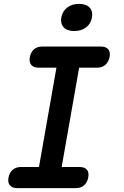

<svg xmlns="http://www.w3.org/2000/svg" viewBox="-20 -970 640 990"><path d="M298 -109H390Q416 -109 428 -95Q440 -81 435 -55Q430 -29 413.5 -14.5Q397 0 371 0H69Q43 0 31 -14.5Q19 -29 24 -55Q29 -81 46 -95Q63 -109 89 -109H181L271 -621H179Q153 -621 141 -635.5Q129 -650 134 -676Q139 -702 155.5 -716Q172 -730 198 -730H500Q526 -730 538 -716Q550 -702 545 -676Q540 -650 523 -635.5Q506 -621 480 -621H388ZM363 -810Q326 -810 308.5 -829Q291 -848 296 -880Q302 -912 326.5 -931Q351 -950 387 -950Q424 -950 442 -931Q460 -912 454 -880Q449 -848 424 -829Q399 -810 363 -810Z"/></svg>

Font: Maple Mono NL SemiBold
Style: Italic
Weight: 600
Italic angle: -10°
Monospace: yes
Designer: subframe7536
Version: Version 7.000